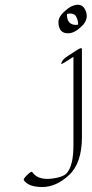

<svg xmlns="http://www.w3.org/2000/svg" viewBox="-20 -541 379 794"><path d="M274.4 -514.2Q317.4 -534.2 333.3 -498.8Q349.1 -463.4 319.1 -433.6Q289.1 -403.8 262.7 -403.3Q222.7 -402.3 221.7 -448.7Q221.2 -468.8 240.5 -487.8Q259.8 -506.8 274.4 -514.2ZM256.8 -476.6Q259.3 -438 294.4 -438Q298.8 -438 302.7 -439Q304.7 -451.2 295.9 -470.5Q287.1 -489.7 257.3 -483.4Q256.8 -480 256.8 -476.6ZM318.8 -337.4V25.9Q318.8 133.3 265.6 182.9Q212.4 232.4 155 232.4Q97.7 232.4 78.6 204.1Q75.2 199.2 92.5 182.4Q109.9 165.5 113.3 170.4Q140.1 210.9 216.8 193.8Q243.7 187.5 253.9 177.2Q284.2 146.5 283.7 57.1V-305.2L283.2 -305.7Q236.3 -274.9 233.9 -276.4Q231.4 -277.8 237.3 -288.1Q243.2 -298.3 262.5 -310.8Q281.7 -323.2 300.3 -335.2Q318.8 -347.2 318.8 -337.4Z"/></svg>

Font: ML-NILA06_NewLipi
Style: Regular
Weight: 400
Designer: CLT@C-DIT
Version: Version ML-NILA06_NewLipi 2.